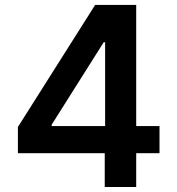

<svg xmlns="http://www.w3.org/2000/svg" viewBox="-20 -747 706 767"><path d="M51.5 -134.9V-239.7L360.1 -727.3H524.1V-243.3H617.2V-134.9H524.1V0H398.4V-134.9ZM399.9 -243.3V-578.1H394.2L186.4 -248.9V-243.3Z"/></svg>

Font: Inter UI Semi Bold
Style: Regular
Weight: 600
Designer: Rasmus Andersson
Foundry: rsms
Version: 3.2;8d6f07862